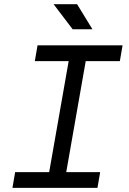

<svg xmlns="http://www.w3.org/2000/svg" viewBox="-20 -914 626 934"><path d="M40.5 0 53.7 -76.7H219.2L314 -616.7H149.4L162.6 -693.4H576.2L563 -616.7H397L302.2 -76.7H467.3L454.1 0ZM333.5 -771.5 240.7 -893.6H355L429.7 -771.5Z"/></svg>

Font: CaskaydiaCove NFP SemiLight
Style: Italic
Weight: 350
Italic angle: -10°
Designer: Aaron Bell
Foundry: Saja Typeworks
Version: Version 2111.001; VTT 6.35;Nerd Fonts 3.1.1